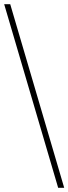

<svg xmlns="http://www.w3.org/2000/svg" viewBox="-20 -780 328 921"><path d="M259 121 0 -760H29L288 121Z"/></svg>

Font: Noto Serif Myanmar Thin
Style: Regular
Weight: 100
Designer: Ben Mitchell and the Monotype Design Team
Foundry: Monotype Imaging Inc.
Version: Version 2.106; ttfautohint (v1.8.4.7-5d5b)